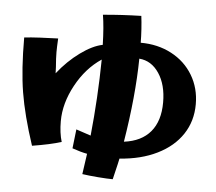

<svg xmlns="http://www.w3.org/2000/svg" viewBox="-49 -609 878 781"><g transform="rotate(5 389.5 -219.0)"><path d="M459 31 454 54 439 117Q417 117 379 114Q341 111 314 107L326 23Q299 18 265 6L274 -72Q274 -72 334 -52Q350 -208 352 -364Q289 -322 248.5 -247.5Q208 -173 208 -100Q208 -52 219 -16Q175 -2 100 10Q60 -111 45 -203Q30 -295 30 -426Q56 -429 94 -431Q132 -433 168 -434Q166 -398 166 -378Q166 -354 169 -318L170 -292Q211 -344 260.5 -380Q310 -416 351 -424Q349 -499 341 -546Q416 -553 497 -555Q500 -532 502 -501.5Q504 -471 504 -446Q574 -446 630 -416.5Q686 -387 717.5 -334.5Q749 -282 749 -216Q749 -147 713.5 -93.5Q678 -40 612 -7.5Q546 25 459 31ZM616 -212Q616 -284 585 -330.5Q554 -377 504 -381Q502 -228 471 -39Q542 -48 579 -92Q616 -136 616 -212Z"/></g></svg>

Font: Otomanopee
Style: Regular
Weight: 400
Designer: Das Ende der Wildnis
Foundry: Gutenberg Labo
Version: Version 3.000